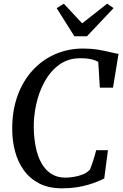

<svg xmlns="http://www.w3.org/2000/svg" viewBox="-20 -1015 667 1043"><path d="M316.9 8Q243.9 8 192.7 -18.7Q141.4 -45.4 109.2 -90.6Q76.9 -135.8 61.9 -192.2Q46.8 -248.7 46.5 -307.9Q45.1 -409.7 74.2 -491.6Q103.2 -573.5 155.9 -631.5Q208.6 -689.6 279.2 -720.4Q349.8 -751.3 431.6 -751.3Q475.8 -751.3 513.4 -745Q550.9 -738.6 579.1 -731.6Q607.3 -724.6 623.9 -722.3L593.9 -538.7H522.4L513.7 -678.9Q504.3 -684.2 491.6 -688.6Q479 -693 461 -695.9Q443 -698.7 416.7 -698.7Q349.8 -698.7 301.3 -663.2Q252.8 -627.7 221.7 -570.4Q190.6 -513.2 176.3 -446.2Q162 -379.3 163.5 -316.5Q164.8 -262.9 174.5 -214.7Q184.3 -166.5 204.8 -129.5Q225.2 -92.6 257.4 -71.4Q289.5 -50.1 335.3 -50.1Q355.6 -50.1 381 -54.1Q406.4 -58.1 430.1 -67.6Q453.8 -77.2 468.7 -93.8Q473.5 -105.1 477.9 -117.8Q482.4 -130.5 486.7 -144Q490.9 -157.5 495 -171.5Q499 -185.4 502.5 -199H566.5L546.2 -45.1Q532.2 -38.2 510.8 -29.3Q489.3 -20.3 460.7 -11.8Q432.2 -3.3 396.2 2.4Q360.2 8 316.9 8ZM384.1 -817.9 287.8 -970.7 326.6 -994.9Q351.6 -968.2 376.5 -941.5Q401.5 -914.9 426.3 -888.1Q460.2 -914.9 494.2 -941.5Q528.2 -968.2 562 -994.9L596.9 -971L452.3 -817.9Z"/></svg>

Font: Merriweather 7pt Light
Style: Italic
Weight: 300
Italic angle: -7.8°
Designer: Eben Sorkin
Foundry: Eben Sorkin
Version: Version 2.200;gftools[0.9.31]